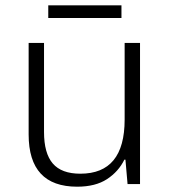

<svg xmlns="http://www.w3.org/2000/svg" viewBox="-20 -694 640 724"><path d="M271 10Q88 10 88 -187V-532H146V-196Q146 -116 179 -77.5Q212 -39 283 -39Q450 -39 450 -243V-532H508V0H461L453 -92H449Q427 -47 383.5 -18.5Q340 10 271 10ZM162 -626V-674H438V-626Z"/></svg>

Font: Noto Sans Mono Light
Style: Regular
Weight: 300
Designer: Monotype Design Team
Foundry: Monotype Imaging Inc.
Version: Version 2.014; ttfautohint (v1.8.4.7-5d5b)